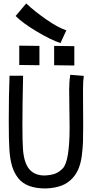

<svg xmlns="http://www.w3.org/2000/svg" viewBox="-20 -1066 558 1091"><path d="M356.9 -893.6 323.7 -821.3Q269.5 -838.9 189 -887Q108.4 -935.1 68.8 -975.1L128.9 -1046.4Q176.8 -1001.5 242.7 -955.6Q308.6 -909.7 356.9 -893.6ZM89.4 -806.6 204.1 -805.2V-695.3L89.4 -696.8ZM287.6 -805.2 402.3 -803.7V-693.8L287.6 -695.3ZM379.4 -641.1 456.1 -634.8Q451.7 -605.5 451.7 -558.1Q451.7 -520.5 452.1 -458.3Q452.6 -396 452.6 -371.1V-342.8Q452.6 -289.6 451.4 -257.3Q450.2 -225.1 445.1 -183.6Q439.9 -142.1 427.7 -111.3Q415.5 -80.6 396 -58.1Q367.7 -25.4 329.6 -11.2Q291.5 2.9 240.2 4.9Q184.6 4.9 145.8 -9.5Q106.9 -23.9 83.5 -53.7Q60.1 -83.5 48.3 -123Q36.6 -162.6 33.2 -218.3Q29.8 -269.5 29.8 -380.4Q29.8 -520 34.2 -635.7H111.3Q107.4 -474.6 107.4 -355.5Q107.4 -255.4 110.8 -214.4Q117.2 -138.2 147.5 -103.5Q177.7 -68.8 233.9 -68.8Q272 -70.8 294.7 -79.8Q317.4 -88.9 337.4 -109.9Q375.5 -151.9 375.5 -342.8Q375.5 -370.1 374.3 -441.4Q373 -512.7 373 -557.1Q373 -601.6 379.4 -641.1Z"/></svg>

Font: Fantasque Sans Mono
Style: Regular
Weight: 400
Monospace: yes
Designer: Jany Belluz
Version: Version 1.8.0 ; ttfautohint (v1.8.2)